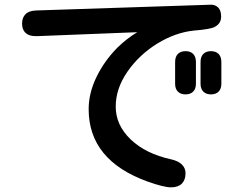

<svg xmlns="http://www.w3.org/2000/svg" viewBox="-20 -720 1040 811"><path d="M129.9 -567.4Q101.6 -567.4 86.9 -582Q73.2 -595.7 73.2 -620.6Q73.2 -645.5 87.9 -660.2Q102.5 -674.8 132.8 -675.8Q867.2 -700.2 872.6 -700.2Q877.9 -700.2 886.2 -697.8Q894.5 -695.3 901.4 -688.5Q914.1 -675.8 914.1 -650.4Q914.1 -621.1 888.7 -607.4Q873 -596.7 798.8 -590.8Q721.7 -583 644.5 -536.1Q567.4 -488.3 518.1 -417Q468.8 -345.7 468.8 -269.5Q468.8 -191.4 532.2 -130.9Q595.7 -70.3 703.1 -46.9Q733.4 -40 748.5 -24.9Q763.7 -9.8 763.7 11.7Q763.7 40 748 55.7Q732.4 71.3 702.1 71.3Q671.9 71.3 603.5 46.9Q354.5 -43 354.5 -258.8Q354.5 -326.2 387.2 -394Q419.9 -461.9 475.6 -518.6Q514.6 -556.6 559.6 -584L138.7 -567.4ZM807.6 -458V-366.2Q807.6 -344.7 795.9 -333Q784.2 -321.3 763.7 -321.3Q743.2 -321.3 731.4 -333Q719.7 -344.7 719.7 -366.2V-458Q719.7 -480.5 731.4 -492.2Q743.2 -503.9 763.7 -503.9Q784.2 -503.9 795.9 -492.2Q807.6 -480.5 807.6 -458ZM915 -458V-366.2Q915 -344.7 903.3 -333Q891.6 -321.3 871.1 -321.3Q850.6 -321.3 838.9 -333Q827.1 -344.7 827.1 -366.2V-458Q827.1 -480.5 838.9 -492.2Q850.6 -503.9 871.1 -503.9Q891.6 -503.9 903.3 -492.2Q915 -480.5 915 -458Z"/></svg>

Font: FakePearl
Style: SemiBold
Weight: 400
Version: Version 1.2